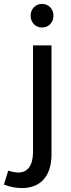

<svg xmlns="http://www.w3.org/2000/svg" viewBox="-79 -760 362 977"><path d="M11 118Q49 119 69 92Q89 65 89 13V-529H183V26Q183 108 143.5 152.5Q104 197 32 197Q-13 197 -59 179L-37 108Q-15 116 11 118ZM193 -680Q193 -654 176.5 -637Q160 -620 135 -620Q110 -620 93.5 -637Q77 -654 77 -680Q77 -706 93.5 -723Q110 -740 135 -740Q160 -740 176.5 -723Q193 -706 193 -680Z"/></svg>

Font: Montserrat arm2
Style: Regular
Weight: 400
Designer: Julieta Ulanovsky
Foundry: Julieta Ulanovsky
Version: Version 6.000